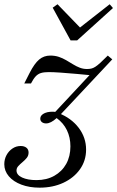

<svg xmlns="http://www.w3.org/2000/svg" viewBox="-87 -686 549 899"><path d="M98.4 192.7Q50.8 192.7 13.3 178.6Q-24.2 164.5 -45.6 139.5Q-66.9 114.5 -66.9 83.1Q-66.9 59.7 -56.5 40.3Q-46 21 -28.6 9.3Q-11.3 -2.4 9.7 -2.4Q26.6 -2.4 36.7 5.6Q46.8 13.7 46.8 28.2Q46.8 42.7 38.3 53.2Q29.8 63.7 18.5 73Q7.3 82.3 -1.2 91.5Q-9.7 100.8 -9.7 112.1Q-9.7 133.1 16.5 145.2Q42.7 157.3 83.9 157.3Q131.5 157.3 167.3 137.1Q203.2 116.9 223 81.5Q242.7 46 242.7 -0.8Q242.7 -42.7 226.2 -76.6Q209.7 -110.5 178.2 -133.1Q150.8 -108.1 129 -108.1Q116.9 -108.1 109.3 -114.1Q101.6 -120.2 101.6 -129.8Q101.6 -147.6 123.4 -156.9Q145.2 -166.1 180.6 -161.3L158.9 -148.4L337.1 -339.5L353.2 -332.3Q313.7 -336.3 272.6 -339.9Q231.5 -343.5 196.8 -346Q162.1 -348.4 141.1 -348.4Q118.5 -348.4 104.4 -344Q90.3 -339.5 79.8 -328.2Q69.4 -316.9 58.1 -295.2H26.6L51.6 -344.4Q74.2 -388.7 96.4 -407.3Q118.5 -425.8 148.4 -425.8Q170.2 -425.8 188.3 -419.8Q206.5 -413.7 223 -404Q239.5 -394.4 255.2 -384.7Q271 -375 286.7 -369Q302.4 -362.9 320.2 -362.9Q331.5 -362.9 340.3 -364.9Q349.2 -366.9 358.9 -373Q368.5 -379 382.7 -391.9Q396.8 -404.8 417.7 -425.8L438.7 -408.1L194.4 -147.6L187.1 -156.5Q246.8 -133.1 281.5 -87.5Q316.1 -41.9 316.1 14.5Q316.1 66.1 287.5 106.5Q258.9 146.8 209.7 169.8Q160.5 192.7 98.4 192.7ZM426.6 -666.1 441.9 -648.4 274.2 -496.8H243.5L159.7 -650L182.3 -666.1L303.2 -541.1L266.1 -540.3Z"/></svg>

Font: Playfair 12pt Light
Style: Italic
Weight: 300
Italic angle: -15.6°
Designer: Claus Eggers Sørensen
Foundry: Claus Eggers Sørensen
Version: Version 2.000;gftools[0.9.28]